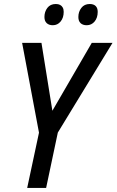

<svg xmlns="http://www.w3.org/2000/svg" viewBox="-20 -925 574 945"><path d="M113.8 0 171.9 -272 88.9 -713.9H184.1L237.8 -379.9L431.6 -713.9H533.7L264.6 -272.5L207 0ZM406.7 -800.8Q387.7 -800.8 376.7 -811Q365.7 -821.3 365.7 -841.3Q365.7 -867.2 380.4 -886.2Q395 -905.3 421.9 -905.3Q440.4 -905.3 450.7 -895.5Q460.9 -885.7 460.9 -866.7Q460.9 -837.4 445.6 -819.1Q430.2 -800.8 406.7 -800.8ZM239.7 -800.8Q221.2 -800.8 210 -811Q198.7 -821.3 198.7 -841.3Q198.7 -867.2 213.1 -886.2Q227.5 -905.3 254.9 -905.3Q267.1 -905.3 275.6 -900.9Q284.2 -896.5 288.8 -887.9Q293.5 -879.4 293.5 -866.7Q293.5 -837.4 278.3 -819.1Q263.2 -800.8 239.7 -800.8Z"/></svg>

Font: Open Sans SemiCondensed Medium
Style: Italic
Weight: 500
Width: 4
Italic angle: -12°
Designer: Monotype Design Team
Foundry: Monotype Imaging Inc.
Version: Version 3.000